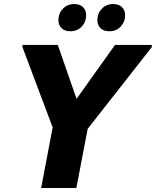

<svg xmlns="http://www.w3.org/2000/svg" viewBox="-20 -946 784 966"><path d="M244.9 -304.9 93 -709.2V-720H270.8L384.8 -392L332 -402L558.6 -720H743.8V-709.2L421.1 -297.7L364.2 0H187ZM530.3 -788.8Q501.2 -788.8 485.6 -804.4Q469.9 -820 469.9 -845.2Q469.9 -878.2 492.1 -901.9Q514.3 -925.6 549.1 -925.6Q578.2 -925.6 593.9 -910Q609.5 -894.4 609.5 -869.2Q609.5 -836.2 587.5 -812.5Q565.4 -788.8 530.3 -788.8ZM334.3 -788.8Q305.2 -788.8 289.6 -804.4Q273.9 -820 273.9 -845.2Q273.9 -878.2 296.1 -901.9Q318.3 -925.6 353.1 -925.6Q382.2 -925.6 397.9 -910Q413.5 -894.4 413.5 -869.2Q413.5 -836.2 391.5 -812.5Q369.4 -788.8 334.3 -788.8Z"/></svg>

Font: Kufam
Style: Italic
Weight: 400
Italic angle: -11°
Designer: Artur Schmal
Foundry: Original Type
Version: Version 1.301; ttfautohint (v1.8.3)